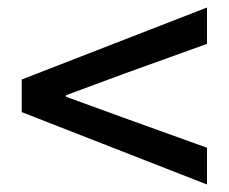

<svg xmlns="http://www.w3.org/2000/svg" viewBox="-20 -629 610 512"><path d="M532 -137V-235L307 -316L156 -371V-375L307 -431L532 -512V-609L38 -417V-330Z"/></svg>

Font: Noto Sans TC Medium
Style: Regular
Weight: 500
Designer: Ryoko NISHIZUKA 西塚涼子 (kana, bopomofo & ideographs); Paul D. Hunt (Latin, Greek & Cyrillic); Sandoll Communications 산돌커뮤니
Foundry: Adobe
Version: Version 2.004;hotconv 1.0.118;makeotfexe 2.5.65603